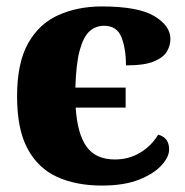

<svg xmlns="http://www.w3.org/2000/svg" viewBox="-20 -566 575 596"><path d="M296 10Q217 10 158 -16.5Q99 -43 66 -103.5Q33 -164 33 -267Q33 -371 67.5 -432Q102 -493 162 -519.5Q222 -546 296 -546Q409 -546 459 -516Q509 -486 509 -445Q509 -426 499 -407.5Q489 -389 459.5 -376Q430 -363 371 -363Q371 -415 357 -450.5Q343 -486 303 -486Q277 -486 258 -469Q239 -452 227.5 -410Q216 -368 214 -294H370V-232H215Q220 -151 248.5 -111Q277 -71 337 -71Q380 -71 415 -92Q450 -113 471 -148Q505 -139 505 -102Q505 -79 481.5 -53Q458 -27 412 -8.5Q366 10 296 10Z"/></svg>

Font: Noto Serif ExtraBold
Style: Regular
Weight: 800
Designer: Monotype Design Team
Foundry: Monotype Imaging Inc.
Version: Version 2.014